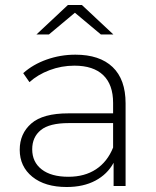

<svg xmlns="http://www.w3.org/2000/svg" viewBox="-20 -745 623 769"><path d="M435 -93Q410 -47 362 -21.5Q314 4 247 4Q160 4 109.5 -37Q59 -78 59 -145Q59 -210 105.5 -250.5Q152 -291 254 -291H433V-333Q433 -406 393.5 -444Q354 -482 278 -482Q226 -482 178.5 -464Q131 -446 98 -416L73 -452Q112 -487 167 -506.5Q222 -526 282 -526Q379 -526 431 -476.5Q483 -427 483 -331V0H435ZM254 -37Q319 -37 364.5 -67Q410 -97 433 -154V-252H255Q178 -252 143.5 -224Q109 -196 109 -147Q109 -96 147 -66.5Q185 -37 254 -37ZM252 -725H308L434 -607H384L280 -694L176 -607H126Z"/></svg>

Font: Goldbeck Next Light
Style: Regular
Weight: 300
Designer: Julieta Ulanovsky
Foundry: Julieta Ulanovsky
Version: Version 7.200